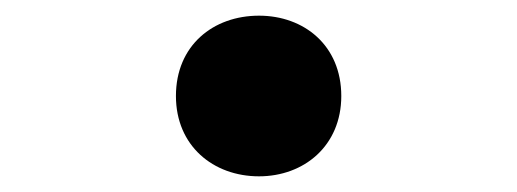

<svg xmlns="http://www.w3.org/2000/svg" viewBox="-20 -206 660 245"><path d="M310.5 19C368 19 415.5 -20 415.5 -83.5C415.5 -148 368 -186 310.5 -186C252 -186 204.5 -148 204.5 -83.5C204.5 -20 252 19 310.5 19Z"/></svg>

Font: Monaspace Neon SemiBold
Style: Regular
Weight: 600
Designer: Riley Cran & the Lettermatic Team
Foundry: Lettermatic
Version: Version 1.200 (Monaspace Neon)